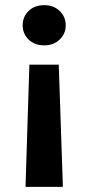

<svg xmlns="http://www.w3.org/2000/svg" viewBox="-20 -528 342 745"><path d="M94 -277H208L224 197H79ZM152 -508Q188 -508 211.5 -485.5Q235 -463 235 -430Q235 -397 211.5 -374.5Q188 -352 152 -352Q114 -352 91 -374.5Q68 -397 68 -430Q68 -463 91 -485.5Q114 -508 152 -508Z"/></svg>

Font: DM Sans 24pt
Style: Bold
Weight: 700
Designer: Colophon Foundry, Jonny Pinhorn
Foundry: Colophon Foundry
Version: Version 4.004;gftools[0.9.30]